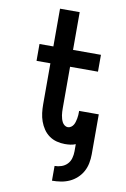

<svg xmlns="http://www.w3.org/2000/svg" viewBox="-103 -794 705 1077"><g transform="rotate(10 250.0 -256.0)"><path d="M272 223V139Q292 139 311 132.5Q330 126 343.5 112Q357 98 362.5 78.5Q368 59 368 39V-2Q354 4 338.5 6Q323 8 307 8Q284 8 260.5 2Q237 -4 217.5 -18Q198 -32 184.5 -52Q171 -72 163 -94.5Q155 -117 152 -141Q149 -165 149 -189V-424H70V-520H149V-735H261V-520H420V-424H261V-189Q261 -178 261.5 -168Q262 -158 263.5 -148Q265 -138 268 -128Q271 -118 275.5 -109.5Q280 -101 288.5 -94.5Q297 -88 307 -88Q317 -88 325.5 -94Q334 -100 339 -108.5Q344 -117 346.5 -126.5Q349 -136 351 -145.5Q353 -155 353.5 -165Q354 -175 354 -184V-189H466V39Q466 64 461 89.5Q456 115 444 137Q432 159 413 176.5Q394 194 371 204.5Q348 215 322.5 219Q297 223 272 223Z"/></g></svg>

Font: Iosevka
Style: Bold
Weight: 700
Monospace: yes
Designer: Belleve Invis
Foundry: Belleve Invis
Version: Version 32.5.0; ttfautohint (v1.8.4)